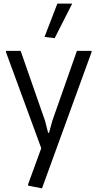

<svg xmlns="http://www.w3.org/2000/svg" viewBox="-20 -821 537 1061"><path d="M136 205 135 198 208 -2 13 -533V-540H94L229 -153L246 -87H251L269 -153L405 -540H486V-533L212 220ZM226 -617 297 -801H379L282 -610Z"/></svg>

Font: Encode Sans Condensed
Style: Regular
Weight: 400
Designer: Pablo Impallari, Andres Torresi
Foundry: Pablo Impallari, Andres Torresi
Version: Version 1.000; ttfautohint (v1.00) -l 8 -r 50 -G 200 -x 14 -